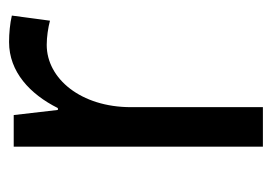

<svg xmlns="http://www.w3.org/2000/svg" viewBox="-106 -546 586 413"><g transform="rotate(-90 186.5 -339.0)"><path d="M303 -612C239 -612 191 -567 161 -507H157L146 -602H78V-66H163V-350C163 -457 224 -531 297 -531C314 -531 334 -528 349 -524L360 -606C343 -610 322 -612 303 -612Z"/></g></svg>

Font: Noto Sans Malayalam UI SemiCondensed
Style: Regular
Weight: 400
Width: 4
Designer: Jelle Bosma - Monotype Design Team
Foundry: Monotype Imaging Inc.
Version: Version 2.104